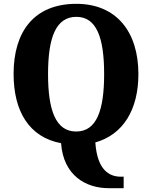

<svg xmlns="http://www.w3.org/2000/svg" viewBox="-20 -745 794 1003"><path d="M547 238H626V178H611C555 178 488 148 478 -1C624 -42 703 -173 703 -358C703 -580 587 -725 379 -725C158 -725 51 -580 51 -359C51 -164 132 -28 299 3C311 172 429 238 547 238ZM378 -58C271 -58 231 -169 231 -358C231 -547 271 -657 379 -657C485 -657 524 -547 524 -358C524 -169 485 -58 378 -58Z"/></svg>

Font: Noto Serif Bengali SemiCondensed ExtraBold
Style: Regular
Weight: 800
Width: 4
Designer: Juan Bruce, Universal Thirst, Indian Type Foundry and the Monotype Design Team.
Foundry: Monotype Imaging Inc.
Version: Version 2.003